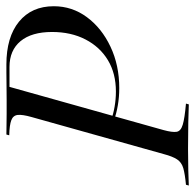

<svg xmlns="http://www.w3.org/2000/svg" viewBox="-43 -586 611 601"><g transform="rotate(-90 262.5 -285.5)"><path d="M-17.7 0 -15.3 -8.9Q18.5 -12.1 36.7 -17.3Q54.8 -22.6 64.1 -36.7Q73.4 -50.8 80.6 -78.2L196.8 -492.7Q204.8 -521 203.2 -535.5Q201.6 -550 186.7 -555.6Q171.8 -561.3 139.5 -562.1L141.9 -571Q155.6 -571 171.4 -570.6Q187.1 -570.2 206.9 -570.2Q226.6 -570.2 250.8 -570.2Q276.6 -570.2 298.4 -570.6Q320.2 -571 336.7 -571Q353.2 -571 361.3 -571Q446.8 -571 495.2 -531.5Q543.5 -491.9 543.5 -422.6Q543.5 -365.3 509.3 -319Q475 -272.6 416.9 -245.2Q358.9 -217.7 287.1 -217.7Q258.9 -217.7 233.1 -222.2Q207.3 -226.6 187.9 -233.9L189.5 -242.7Q205.6 -236.3 229 -232.3Q252.4 -228.2 276.6 -228.2Q333.1 -228.2 374.6 -253.2Q416.1 -278.2 439.5 -323.4Q462.9 -368.5 462.9 -428.2Q462.9 -491.9 434.3 -526.6Q405.6 -561.3 353.2 -561.3H291.1L155.6 -78.2Q148.4 -51.6 150.4 -38.3Q152.4 -25 172.6 -19Q192.7 -12.9 238.7 -8.9L236.3 0Q216.1 -0.8 180.6 -1.6Q145.2 -2.4 97.6 -2.4Q58.9 -2.4 29.8 -1.6Q0.8 -0.8 -17.7 0Z"/></g></svg>

Font: Playfair 144pt Light
Style: Italic
Weight: 300
Italic angle: -15.6°
Designer: Claus Eggers Sørensen
Foundry: Claus Eggers Sørensen
Version: Version 2.001;gftools[0.9.30]